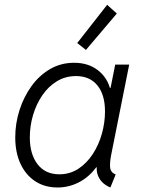

<svg xmlns="http://www.w3.org/2000/svg" viewBox="-20 -790 600 817"><path d="M225.1 7.8Q169.9 7.8 129.4 -19Q88.9 -45.9 66.9 -93.8Q44.9 -141.6 44.9 -205.1Q44.9 -265.1 63 -321.5Q81.1 -377.9 114 -423.6Q147 -469.2 193.1 -496.1Q239.3 -522.9 295.4 -522.9Q355.5 -522.9 396.5 -491.2Q437.5 -459.5 449.7 -408.2L428.2 -416H476.1L447.3 -399.9L470.2 -515.1H529.8L453.1 -130.9Q446.8 -99.6 448.5 -78.1Q450.2 -56.6 472.2 -47.4L449.7 7.8Q428.2 -1 414.3 -15.6Q400.4 -30.3 394.8 -49.1Q389.2 -67.9 393.1 -89.8L413.1 -78.1H369.1L406.7 -104Q373 -47.4 325.9 -19.8Q278.8 7.8 225.1 7.8ZM232.4 -48.3Q277.8 -48.3 313.7 -72Q349.6 -95.7 375 -134.8Q400.4 -173.8 413.6 -221.2Q426.8 -268.6 426.8 -315.4Q426.8 -387.2 394.3 -426.8Q361.8 -466.3 303.7 -466.3Q258.3 -466.3 221.9 -444.1Q185.5 -421.9 159.9 -384.3Q134.3 -346.7 120.6 -300.3Q106.9 -253.9 106.9 -205.6Q106.9 -133.8 139.9 -91.1Q172.9 -48.3 232.4 -48.3ZM345.7 -577.6 308.6 -606.9 436 -769.5 477.1 -732.4Z"/></svg>

Font: Reddit Sans Light
Style: Italic
Weight: 300
Italic angle: -11.25°
Designer: Stephen Hutchings
Version: Version 1.013